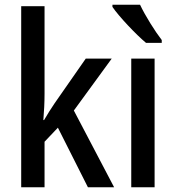

<svg xmlns="http://www.w3.org/2000/svg" viewBox="-20 -786 738 806"><path d="M167 -392V-760H69V0H167V-191L223 -250L349 0H459L290 -322L449 -540H340L209 -352C195 -332 178 -304 165 -282H162C165 -317 167 -356 167 -392Z M568 -766H452V-757C479 -717 552 -640 593 -606H659V-618C631 -654 589 -721 568 -766ZM629 0V-540H531V0Z"/></svg>

Font: Noto Sans Armenian Condensed Medium
Style: Regular
Weight: 500
Width: 3
Designer: Monotype Design Team
Foundry: Monotype Imaging Inc.
Version: Version 2.008